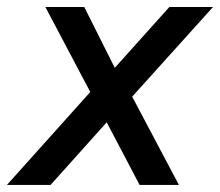

<svg xmlns="http://www.w3.org/2000/svg" viewBox="-52 -523 623 543"><path d="M-32.4 0 203.3 -262.8 76.3 -503.2H186.3L272.6 -331.2L427 -503.2H550.4L321.8 -249.6L454 0H342.8L249.8 -177.1L91 0Z"/></svg>

Font: REM Medium
Style: Italic
Weight: 500
Italic angle: -11°
Designer: Octavio Pardo
Foundry: Ashler Design
Version: Version 1.005;gftools[0.9.28]